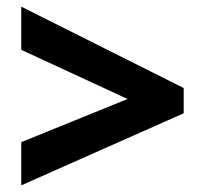

<svg xmlns="http://www.w3.org/2000/svg" viewBox="-20 -651 618 578"><path d="M44 -223 364 -353 44 -501V-631L533 -386V-310L44 -93Z"/></svg>

Font: Noto Sans Myanmar ExtraBold
Style: Regular
Weight: 800
Designer: Monotype Design Team
Foundry: Monotype Imaging Inc.
Version: Version 2.107; ttfautohint (v1.8.4.7-5d5b)